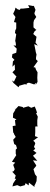

<svg xmlns="http://www.w3.org/2000/svg" viewBox="-20 -655 197 757"><path d="M120 -320 123 -324 128 -332 127 -348 128 -370 122 -380 119 -389 112 -390 114 -393 129 -414 122 -421V-428L124 -440L121 -450L120 -456L115 -481L129 -475L120 -487L124 -510L111 -521L116 -531L124 -538V-536L112 -547V-566L114 -575L123 -588L116 -600V-604L120 -616L113 -633L112 -631L91 -635L96 -624L70 -621H61L58 -616L50 -618L41 -625L39 -616L32 -601L33 -599L41 -588L35 -568L44 -566V-545L43 -538L41 -539L39 -525L44 -520L40 -494L42 -486L43 -475L33 -476L46 -463L44 -447L29 -442L27 -429L37 -419L31 -413L29 -392L38 -401L39 -380L29 -370L43 -355L45 -354L35 -333L27 -338L33 -328L53 -311L56 -317L77 -323L86 -322L85 -326L94 -329L115 -322L123 -329ZM28 22 42 37 38 50H44L32 68L29 80L48 75L60 80L78 75L81 67L93 76L94 65L116 82V76L119 71L124 59L125 41C123 38 120 35 118 32L112 12L122 0L123 -3L110 -23L127 -21L110 -41L124 -52L111 -62L119 -68L114 -76L119 -89C118 -95 115 -97 111 -100L130 -114L118 -118L119 -134V-156L129 -157L127 -161V-181L129 -195L122 -209L115 -203L126 -211L122 -223L117 -235L103 -230L92 -236L71 -230L70 -233L53 -237L37 -220L42 -223L37 -230L42 -224L32 -208L31 -191L45 -184L39 -181L41 -163L42 -160L30 -158L32 -133L35 -129V-127L42 -115L32 -104L36 -87L43 -83L47 -70L42 -65V-49L44 -43L27 -17L40 -14L32 -5L38 12C36 17 34 22 28 22Z"/></svg>

Font: Charger Distortion
Style: 1
Weight: 400
Designer: Jasper
Foundry: Cannot Into Space Fonts
Version: Version 0.98